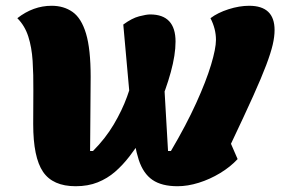

<svg xmlns="http://www.w3.org/2000/svg" viewBox="-20 -620 996 665"><path d="M242 25Q163 25 129 -25Q95 -75 95 -190Q95 -252 95.5 -307Q96 -362 93 -409Q90 -456 78 -493.5Q66 -531 40 -557Q95 -600 159 -600Q201 -600 231.5 -578.5Q262 -557 278 -503.5Q294 -450 294 -354Q294 -323 293.5 -288Q293 -253 293 -218.5Q293 -184 292.5 -152.5Q292 -121 292 -97H302Q345 -140 374 -189Q403 -238 420 -285Q437 -332 444.5 -370Q452 -408 452 -429Q452 -447 450.5 -463Q449 -479 445.5 -495Q442 -511 436 -527Q448 -546 466 -558Q484 -570 500 -570Q544 -570 566 -546.5Q588 -523 588 -476Q588 -430 571.5 -370Q555 -310 529 -250Q503 -190 474 -143Q452 -109 428.5 -78.5Q405 -48 378.5 -25Q352 -2 318.5 11.5Q285 25 242 25ZM595 25Q540 25 508 3Q476 -19 460.5 -66.5Q445 -114 438 -190L407 -535Q437 -557 462 -563.5Q487 -570 500 -570L538 -512L562 -97H572Q625 -187 659.5 -263Q694 -339 711 -395.5Q728 -452 728 -482Q728 -520 709 -557Q734 -576 771.5 -588Q809 -600 843 -600Q887 -600 909 -579Q931 -558 931 -516Q931 -493 924.5 -465Q918 -437 902 -394.5Q886 -352 856.5 -286.5Q827 -221 780 -122L803 -69Q778 -42 742.5 -20.5Q707 1 668.5 13Q630 25 595 25Z"/></svg>

Font: Lemonada
Style: Regular
Weight: 400
Designer: Mohamed Gaber (Arabic), Eduardo Tunni (Latin)
Foundry: Kief Type Foundry
Version: Version 4.005